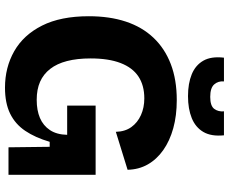

<svg xmlns="http://www.w3.org/2000/svg" viewBox="-94 -809 917 769"><g transform="rotate(90 364.5 -424.5)"><path d="M331 14Q250 14 185 -23Q120 -60 82.5 -134.5Q45 -209 45 -322Q45 -405 66.5 -470Q88 -535 131 -580.5Q174 -626 236.5 -650Q299 -674 381 -674Q443 -674 493.5 -660Q544 -646 581 -620Q618 -594 638.5 -558Q659 -522 660 -477L508 -430Q507 -467 489 -492Q471 -517 441 -530.5Q411 -544 374 -544Q322 -544 286.5 -520.5Q251 -497 232.5 -449Q214 -401 214 -329Q214 -275 224.5 -234.5Q235 -194 256 -167Q277 -140 307.5 -126.5Q338 -113 380 -113Q422 -113 452.5 -126Q483 -139 501 -166Q519 -193 520 -235H403V-349H680V-221V0H570L568 -165H548Q531 -107 504 -67Q477 -27 435 -6.5Q393 14 331 14ZM211 -863H306Q304 -840 318 -824Q332 -808 368 -808Q404 -808 416 -824Q428 -840 426 -863H522Q527 -812 508.5 -780.5Q490 -749 453 -734Q416 -719 365 -719Q314 -719 277.5 -734Q241 -749 223 -780.5Q205 -812 211 -863Z"/></g></svg>

Font: Bricolage Grotesque 96pt ExtraBold ExtraBold
Style: Regular
Weight: 800
Version: Version 1.001;gftools[0.9.33.dev8+g029e19f]